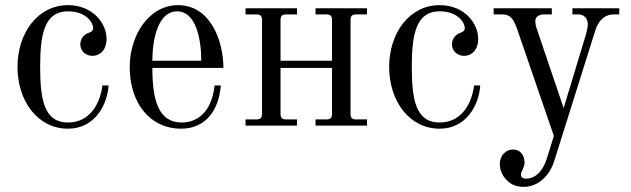

<svg xmlns="http://www.w3.org/2000/svg" viewBox="-20 -488 2450 746"><path d="M48 -228C48 -96 126 12 244 12C349 12 397 -81 402 -156H378C370 -91 333 -12 244 -12C152 -12 136 -100 136 -228C136 -356 153 -444 244 -444C316 -444 342 -399 342 -379C342 -371 338 -365 326 -361C310 -356 292 -341 292 -315C292 -291 312 -271 339 -271C368 -271 394 -293 394 -337C394 -397 341 -468 244 -468C127 -468 48 -360 48 -228Z M572 -252C572 -340 596 -444 668 -444C740 -444 762 -340 762 -252ZM484 -228C484 -88 562 12 684 12C781 12 831 -63 838 -156H814C800 -38 734 -12 686 -12C594 -12 572 -102 572 -224H848C848 -332 796 -468 672 -468C558 -468 484 -350 484 -228Z M934 0H1134V-24H1092C1076 -24 1070 -30 1070 -46V-224H1270V-46C1270 -30 1264 -24 1248 -24H1206V0H1406V-24H1364C1348 -24 1342 -30 1342 -46V-410C1342 -426 1348 -432 1364 -432H1406V-456H1206V-432H1248C1264 -432 1270 -426 1270 -410V-252H1070V-410C1070 -426 1076 -432 1092 -432H1134V-456H934V-432H976C992 -432 998 -426 998 -410V-46C998 -30 992 -24 976 -24H934Z M1492 -228C1492 -96 1570 12 1688 12C1793 12 1841 -81 1846 -156H1822C1814 -91 1777 -12 1688 -12C1596 -12 1580 -100 1580 -228C1580 -356 1597 -444 1688 -444C1760 -444 1786 -399 1786 -379C1786 -371 1782 -365 1770 -361C1754 -356 1736 -341 1736 -315C1736 -291 1756 -271 1783 -271C1812 -271 1838 -293 1838 -337C1838 -397 1785 -468 1688 -468C1571 -468 1492 -360 1492 -228Z M1898 -432H1931C1967 -432 1977 -409 1990 -373L2132 40L2105 127C2094 164 2068 206 2024 206C2007 206 2004 197 2004 191C2004 185 2007 177 2010 172C2014 164 2018 152 2018 144C2018 118 2005 93 1972 93C1962 93 1950 96 1938 108C1929 116 1922 132 1922 150C1922 175 1934 198 1950 213C1967 230 1987 238 2014 238C2082 238 2121 179 2133 139L2294 -373C2308 -415 2336 -432 2363 -432H2386V-456H2204V-432H2228C2250 -432 2264 -415 2264 -393C2264 -385 2259 -359 2253 -342L2170 -68L2066 -375C2060 -391 2060 -402 2060 -408C2060 -424 2078 -432 2092 -432H2124V-456H1898Z"/></svg>

Font: Old Standard
Style: Regular
Weight: 400
Designer: Alexey Kryukov <alexios@thessalonica.org.ru>
Version: Version 2.0